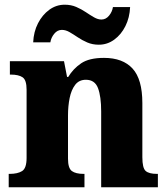

<svg xmlns="http://www.w3.org/2000/svg" viewBox="-20 -796 716 816"><path d="M17 0V-57H21Q55 -57 74 -69Q93 -81 93 -125V-415Q93 -456 76 -467.5Q59 -479 26 -479H22V-536H252L265 -469H270Q291 -504 325 -527Q359 -550 422 -550Q502 -550 543.5 -504.5Q585 -459 585 -358V-128Q585 -82 599 -69.5Q613 -57 647 -57H651V0H410V-322Q410 -386 396.5 -421.5Q383 -457 345 -457Q316 -457 299.5 -435.5Q283 -414 276 -379.5Q269 -345 269 -305V-122Q269 -81 285.5 -69Q302 -57 335 -57H339V0ZM400 -606Q373 -606 351 -615.5Q329 -625 310.5 -637.5Q292 -650 275.5 -659.5Q259 -669 243 -669Q224 -669 210.5 -652.5Q197 -636 194 -616H121Q123 -661 141.5 -697Q160 -733 189.5 -754.5Q219 -776 255 -776Q282 -776 304 -766.5Q326 -757 344.5 -744.5Q363 -732 379.5 -722.5Q396 -713 411 -713Q430 -713 443.5 -729.5Q457 -746 460 -766H533Q531 -721 513 -685Q495 -649 465.5 -627.5Q436 -606 400 -606Z"/></svg>

Font: Noto Serif Sinhala ExtraBold
Style: Regular
Weight: 800
Designer: Jelle Bosma - Monotype Design Team
Foundry: Monotype Imaging Inc.
Version: Version 2.007; ttfautohint (v1.8.4.7-5d5b)